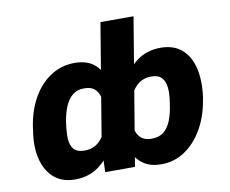

<svg xmlns="http://www.w3.org/2000/svg" viewBox="-80 -829 1124 940"><g transform="rotate(-10 482.0 -359.5)"><path d="M905.8 -275.4 903.8 -265.6Q890.6 -184.6 854.7 -122.6Q818.8 -60.5 766.4 -25.4Q713.9 9.8 649.4 9.8Q598.1 9.8 564.7 -11.5Q531.2 -32.7 512.5 -70.3Q493.7 -107.9 486.6 -157.2Q479.5 -206.5 481 -262.7L482.4 -271.5Q505.9 -351.6 540.5 -415.3Q575.2 -479 625 -515.9Q674.8 -552.7 743.2 -552.7Q807.6 -552.7 847.7 -518.3Q887.7 -483.9 902.6 -421.4Q917.5 -358.9 905.8 -275.4ZM739.3 -265.6 740.7 -275.4Q748.5 -319.8 745.4 -352.8Q742.2 -385.7 725.1 -404.1Q708 -422.4 673.3 -421.9Q625.5 -422.4 593.3 -386Q561 -349.6 548.8 -284.2L543.9 -251Q540 -210.9 546.9 -181.6Q553.7 -152.3 572.8 -137Q591.8 -121.6 624 -121.6Q661.6 -121.6 684.8 -140.9Q708 -160.2 720.7 -192.9Q733.4 -225.6 739.3 -265.6ZM375 -122.1 475.6 -727.5H640.1L519 0H371.1ZM59.1 -265.6 60.1 -275.4Q72.3 -358.9 107.9 -421.4Q143.6 -483.9 197 -518.3Q250.5 -552.7 314.9 -552.7Q383.3 -552.7 420.4 -515.9Q457.5 -479 470.9 -415.3Q484.4 -351.6 481.9 -271.5L480 -262.7Q457.5 -188 423.1 -126Q388.7 -64 338.9 -27.1Q289.1 9.8 220.2 9.8Q156.7 9.8 116.2 -25.4Q75.7 -60.5 60.5 -122.6Q45.4 -184.6 59.1 -265.6ZM224.6 -275.4 223.6 -265.6Q217.8 -225.6 219.2 -192.9Q220.7 -160.2 236.8 -140.9Q252.9 -121.6 290.5 -121.6Q338.9 -121.1 370.1 -155.8Q401.4 -190.4 414.1 -251L419.4 -284.2Q424.3 -327.6 417.7 -358.6Q411.1 -389.6 392.3 -406Q373.5 -422.4 340.8 -421.9Q306.6 -422.4 283.4 -404.1Q260.3 -385.7 246.1 -352.8Q231.9 -319.8 224.6 -275.4Z"/></g></svg>

Font: Inter 16pt ExtraBold
Style: Italic
Weight: 800
Italic angle: -9.3988°
Version: Version 4.001;git-66647c0bb